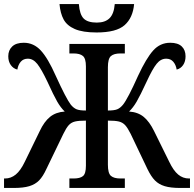

<svg xmlns="http://www.w3.org/2000/svg" viewBox="-20 -932 962 952"><path d="M0 -47H5Q34 -47 58 -66.5Q82 -86 103 -130L177 -282Q199 -329 228 -352.5Q257 -376 301 -379Q281 -398 263.5 -428.5Q246 -459 215 -527Q185 -590 164.5 -615.5Q144 -641 118 -641Q96 -641 83 -626Q70 -611 66 -587Q46 -592 33.5 -609.5Q21 -627 21 -653Q21 -683 40.5 -701.5Q60 -720 98 -720Q147 -720 182.5 -681.5Q218 -643 256 -557Q308 -443 331 -413Q345 -396 360 -390Q375 -384 406 -384V-603Q406 -642 391 -654.5Q376 -667 345 -667H324V-714H599V-667H577Q545 -667 530 -654Q515 -641 515 -599V-384Q546 -384 561 -390Q576 -396 590 -413Q614 -443 665 -557Q705 -643 739.5 -681.5Q774 -720 824 -720Q862 -720 881 -702Q900 -684 900 -653Q900 -627 888 -609.5Q876 -592 856 -587Q852 -611 839 -626Q826 -641 804 -641Q777 -641 756.5 -615.5Q736 -590 707 -527Q675 -458 657.5 -428Q640 -398 620 -379Q664 -376 692.5 -352.5Q721 -329 744 -282L819 -130Q840 -86 863.5 -66.5Q887 -47 917 -47H922V0H874Q826 0 796.5 -9Q767 -18 748 -37.5Q729 -57 711 -94L628 -268Q613 -298 600.5 -311.5Q588 -325 569.5 -329.5Q551 -334 515 -334V-115Q515 -73 530 -60Q545 -47 577 -47H599V0H324V-47H345Q377 -47 391.5 -59Q406 -71 406 -110V-334Q371 -334 352 -329.5Q333 -325 320.5 -311Q308 -297 294 -268L210 -94Q193 -57 174 -37.5Q155 -18 125.5 -9Q96 0 47 0H0ZM275 -912H371Q375 -860 395 -840Q415 -820 460 -820Q501 -820 523 -841.5Q545 -863 549 -912H645Q639 -844 598 -807.5Q557 -771 459 -771Q390 -771 351 -788Q312 -805 295.5 -835.5Q279 -866 275 -912Z"/></svg>

Font: Noto Serif NarrowSemiBold
Style: Regular
Weight: 600
Width: 4
Designer: Monotype Design Team
Foundry: Monotype Imaging Inc.
Version: Version 1.001